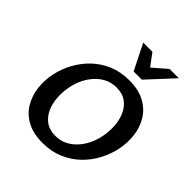

<svg xmlns="http://www.w3.org/2000/svg" viewBox="-243 -1068 1242 1242"><g transform="rotate(45 378.5 -447.0)"><path d="M348 13Q263 13 205.5 -18Q148 -49 116.5 -101Q85 -153 77 -217.5Q69 -282 83 -348Q96 -410 127 -467.5Q158 -525 205.5 -571Q253 -617 316.5 -644Q380 -671 459 -671Q544 -671 601.5 -640Q659 -609 691 -556.5Q723 -504 730.5 -439.5Q738 -375 724 -309Q711 -248 680 -190Q649 -132 601.5 -86.5Q554 -41 490.5 -14Q427 13 348 13ZM374 -78Q419 -78 455 -96Q491 -114 518.5 -144Q546 -174 564.5 -212Q583 -250 591 -290Q602 -341 599 -392Q596 -443 577.5 -485.5Q559 -528 523.5 -554Q488 -580 434 -580Q389 -580 353 -562Q317 -544 289.5 -514Q262 -484 243.5 -446Q225 -408 217 -368Q206 -317 209 -266Q212 -215 230.5 -172.5Q249 -130 284.5 -104Q320 -78 374 -78ZM438 -731 472 -804 591 -907H676L513 -731ZM438 -731 350 -907H434L509 -806L513 -731Z"/></g></svg>

Font: Ysabeau
Style: Bold Italic
Weight: 700
Italic angle: -12°
Designer: Christian Thalmann (Catharsis Fonts)
Version: Version 2.002